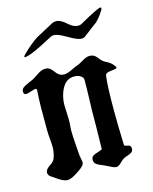

<svg xmlns="http://www.w3.org/2000/svg" viewBox="-97 -677 591 743"><g transform="rotate(-15 198.5 -306.0)"><path d="M48.8 -512.7Q68.4 -532.2 85 -545.4Q101.6 -558.6 111.3 -564.5Q121.1 -570.3 142.1 -581.1Q163.1 -591.8 174.8 -598.6Q185.5 -605.5 198.2 -605.5Q214.8 -605.5 238.3 -584Q257.8 -566.4 276.4 -566.4Q283.2 -566.4 289.1 -569.3Q365.2 -612.3 376 -612.3Q379.9 -612.3 379.9 -609.4Q379.9 -604.5 376 -599.6Q370.1 -590.8 367.7 -586.9Q365.2 -583 361.3 -578.1Q357.4 -573.2 354.5 -570.3Q351.6 -567.4 348.6 -564Q345.7 -560.5 339.4 -556.2Q333 -551.8 328.1 -547.9Q323.2 -543.9 311.5 -535.2Q299.8 -526.4 291 -519.5Q285.2 -514.6 274.4 -514.6Q259.8 -514.6 225.1 -535.2Q190.4 -555.7 174.8 -555.7Q167 -555.7 160.2 -551.8Q69.3 -502 45.9 -502Q43 -502 43 -503.9Q43 -506.8 48.8 -512.7ZM376 -375Q377 -373 377 -371.1Q377 -367.2 354.5 -365.2Q332 -363.3 330.1 -353.5Q324.2 -316.4 324.2 -211.9Q324.2 -157.2 327.1 -75.2Q327.1 -70.3 340.3 -68.8Q353.5 -67.4 353.5 -53.7Q353.5 -43.9 346.7 -39.1Q339.8 -34.2 327.1 -30.3Q314.5 -26.4 308.6 -21.5Q305.7 -19.5 296.4 -10.3Q287.1 -1 279.3 0H275.4Q267.6 0 240.2 -14.6Q235.4 -17.6 221.7 -22.9Q208 -28.3 201.7 -34.2Q195.3 -40 195.3 -49.8Q195.3 -60.5 202.1 -65.4Q209 -70.3 221.7 -73.7Q234.4 -77.1 240.2 -81.1Q242.2 -177.7 242.2 -234.4Q242.2 -246.1 243.7 -283.2Q245.1 -320.3 245.1 -357.4Q245.1 -367.2 234.9 -374Q224.6 -380.9 210 -380.9Q179.7 -380.9 163.1 -353.5Q144.5 -322.3 144.5 -281.2Q144.5 -273.4 145.5 -255.4Q146.5 -237.3 146.5 -228.5V-212.9Q144.5 -189.5 144.5 -179.7Q144.5 -161.1 147 -127.9Q149.4 -94.7 150.4 -81.1Q151.4 -74.2 153.3 -64.9Q155.3 -55.7 155.3 -51.8Q155.3 -38.1 128.9 -21.5Q98.6 0 82 0Q64.5 0 36.1 -21.5Q34.2 -23.4 28.3 -26.9Q22.5 -30.3 19.5 -32.7Q16.6 -35.2 14.2 -39.1Q11.7 -43 11.7 -47.9Q11.7 -60.5 28.8 -71.8Q45.9 -83 49.8 -92.8Q58.6 -114.3 58.6 -139.6Q58.6 -150.4 56.6 -171.9Q54.7 -193.4 54.7 -206.1V-212.9V-243.2V-299.8Q54.7 -317.4 55.7 -333Q56.6 -348.6 57.1 -356.9Q57.6 -365.2 57.6 -367.2Q57.6 -373 51.8 -373Q47.9 -373 33.7 -368.2Q19.5 -363.3 13.7 -363.3Q5.9 -363.3 3.9 -369.1Q2.9 -372.1 2.9 -376Q2.9 -384.8 11.2 -391.1Q19.5 -397.5 35.6 -403.8Q51.8 -410.2 57.6 -414.1Q61.5 -416 73.2 -424.3Q85 -432.6 92.8 -435.5Q100.6 -438.5 109.4 -438.5H115.2Q127.9 -436.5 140.6 -418.9Q153.3 -401.4 166 -399.4Q168.9 -398.4 174.8 -398.4Q187.5 -398.4 206.5 -407.7Q225.6 -417 232.4 -418.9Q241.2 -421.9 258.3 -432.1Q275.4 -442.4 287.1 -442.4Q292 -442.4 294.9 -441.4Q302.7 -440.4 308.6 -435.5Q314.5 -430.7 320.3 -422.9Q326.2 -415 331.1 -411.1Q336.9 -406.2 345.2 -402.3Q353.5 -398.4 360.8 -392.6Q368.2 -386.7 376 -375Z"/></g></svg>

Font: Isabella
Style: Medium
Weight: 500
Designer: John Stracke
Version: Version 001.202